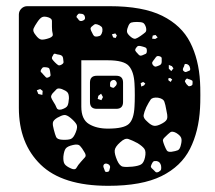

<svg xmlns="http://www.w3.org/2000/svg" viewBox="-20 -591 696 621"><path d="M330 10Q182 10 111.5 -58.5Q41 -127 41 -242V-544Q41 -555 49 -563Q57 -571 68 -571H334Q442 -571 504.5 -540Q567 -509 595 -454Q623 -399 627 -326Q628 -311 628 -283.5Q628 -256 627 -241Q623 -166 594.5 -109.5Q566 -53 502.5 -21.5Q439 10 330 10ZM246 -546Q240 -547 236.5 -547Q233 -547 229 -541Q226 -536 229 -533.5Q232 -531 235 -526Q240 -521 247 -524Q256 -527 255 -534Q254 -544 246 -546ZM148 -504Q148 -516 148 -523.5Q148 -531 136 -535Q123 -539 116 -535.5Q109 -532 101 -520Q92 -507 88.5 -498.5Q85 -490 95 -478Q105 -464 114 -463Q123 -462 140 -468Q153 -473 150.5 -481.5Q148 -490 148 -504ZM423 -520Q411 -520 404.5 -518Q398 -516 394 -504Q389 -492 391.5 -485.5Q394 -479 404 -471Q413 -464 419 -466Q425 -468 435 -475Q445 -482 450 -486.5Q455 -491 452 -503Q448 -515 442 -517.5Q436 -520 423 -520ZM302 -509Q294 -513 289.5 -513Q285 -513 279 -507Q272 -502 273 -497Q274 -492 278 -485Q281 -478 284 -475Q287 -472 295 -473Q303 -474 306 -477.5Q309 -481 311 -489Q312 -497 310.5 -501Q309 -505 302 -509ZM358 -476 353 -483 342 -480 346 -470 354 -468ZM483 -478 474 -476 472 -466 482 -465 490 -470ZM439 -441Q432 -443 428 -442.5Q424 -442 420 -436Q416 -430 418 -426.5Q420 -423 425 -418Q429 -413 432 -411.5Q435 -410 440 -412Q448 -415 451.5 -417Q455 -419 455 -427Q455 -435 451 -437Q447 -439 439 -441ZM172 -414Q164 -415 159 -417Q154 -419 151 -411Q146 -404 149 -399.5Q152 -395 158 -389Q164 -383 168 -380.5Q172 -378 179 -382Q186 -386 185.5 -390.5Q185 -395 184 -403Q183 -412 172 -414ZM503 -391Q503 -398 503 -402.5Q503 -407 496 -409Q489 -411 486 -408Q483 -405 479 -399Q474 -393 472.5 -389.5Q471 -386 475 -380Q480 -375 483.5 -375.5Q487 -376 494 -379Q503 -382 503 -391ZM329 -175Q380 -175 396.5 -190Q413 -205 415 -246Q416 -261 416 -283.5Q416 -306 415 -321Q413 -359 397 -377.5Q381 -396 329 -396H243V-246Q243 -205 267.5 -190Q292 -175 329 -175ZM583 -384Q577 -385 576.5 -381Q576 -377 573 -372Q570 -366 573 -362Q579 -356 584 -359Q589 -361 592.5 -362.5Q596 -364 595 -370Q593 -382 583 -384ZM536 -377 526 -381V-369L534 -361L541 -370ZM142 -360Q141 -366 139.5 -369Q138 -372 132 -373Q124 -374 120.5 -373.5Q117 -373 113 -366Q110 -360 113 -357.5Q116 -355 120 -350Q125 -345 128 -341.5Q131 -338 137 -341Q144 -344 143.5 -348.5Q143 -353 142 -360ZM530 -339 524 -337 525 -331 532 -326 537 -334ZM594 -334Q589 -335 586.5 -336.5Q584 -338 581 -334Q577 -329 578.5 -326.5Q580 -324 583 -319Q587 -315 589 -313Q591 -311 597 -313Q602 -315 602.5 -318Q603 -321 603 -326Q603 -330 600.5 -331Q598 -332 594 -334ZM443 -326 435 -322 437 -311 446 -315 450 -321ZM180 -303Q168 -307 163 -302.5Q158 -298 150 -289Q144 -281 145.5 -276Q147 -271 152 -263Q160 -251 163 -242.5Q166 -234 179 -237Q195 -242 198.5 -249.5Q202 -257 203 -273Q203 -287 198 -292.5Q193 -298 180 -303ZM118 -297 110 -303 99 -299 104 -287 117 -284ZM491 -275Q473 -277 467 -268.5Q461 -260 453 -244Q446 -228 444.5 -218.5Q443 -209 456 -198Q469 -185 479 -184Q489 -183 505 -192Q520 -200 521 -209.5Q522 -219 518 -235Q515 -253 511.5 -262.5Q508 -272 491 -275ZM209 -209Q196 -220 187.5 -219Q179 -218 165 -210Q152 -202 151 -194Q150 -186 154 -172Q158 -156 161.5 -148Q165 -140 181 -139Q200 -138 209 -141.5Q218 -145 225 -163Q232 -180 227.5 -188.5Q223 -197 209 -209ZM550 -161Q537 -168 530.5 -163Q524 -158 514 -148Q506 -141 507 -135.5Q508 -130 512 -120Q516 -110 519.5 -104.5Q523 -99 534 -100Q548 -102 555 -105Q562 -108 565 -122Q569 -137 566 -145Q563 -153 550 -161ZM425 -128Q406 -138 395 -141.5Q384 -145 369 -131Q352 -116 351 -104.5Q350 -93 359 -72Q367 -54 377.5 -52Q388 -50 408 -52Q427 -54 436 -59Q445 -64 449 -82Q453 -101 447 -109.5Q441 -118 425 -128ZM253 -99Q245 -113 238.5 -119.5Q232 -126 216 -122Q198 -118 192.5 -110.5Q187 -103 185 -85Q184 -68 189 -60.5Q194 -53 210 -46Q223 -40 227.5 -48.5Q232 -57 242 -68Q250 -77 255 -82.5Q260 -88 253 -99ZM501 -55Q498 -68 487 -70Q479 -71 476 -68.5Q473 -66 470 -59Q467 -53 468.5 -50Q470 -47 475 -43Q480 -38 483 -35Q486 -32 493 -35Q500 -39 501 -43Q502 -47 501 -55ZM330 -60Q322 -64 317 -60Q312 -55 316 -47Q318 -41 319.5 -37.5Q321 -34 327 -35Q333 -36 333.5 -39.5Q334 -43 336 -49Q337 -56 330 -60ZM293 -239Q271 -239 271 -261V-324Q271 -346 293 -346H356Q378 -346 378 -324V-261Q378 -239 356 -239ZM356 -327Q352 -334 345 -332Q337 -330 336 -322Q336 -316 336 -313Q336 -310 342 -308Q347 -306 349 -308Q351 -310 355 -314Q360 -321 356 -327ZM307 -288 298 -281 296 -271 308 -267 313 -277Z"/></svg>

Font: Rubik Moonrocks
Style: Regular
Weight: 400
Designer: Hubert and Fischer, NaN
Foundry: Hubert and Fischer, NaN
Version: Version 2.200